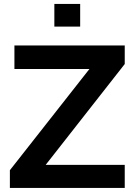

<svg xmlns="http://www.w3.org/2000/svg" viewBox="-20 -932 676 952"><path d="M598.5 0H29V-88L423.5 -590H51.5V-706.5H598.5V-614.5L206.5 -114.5H598.5ZM377.5 -800H249.5V-912.5H377.5Z"/></svg>

Font: Acari Sans
Style: Bold
Weight: 700
Designer: Alfredo Marco Pradil and Stefan Peev (font) & Cristiano Sobral (main changes)
Foundry: Alfredo Marco Pradil and Stefan Peev (font) & Cristiano Sobral (main changes)
Version: Version 1.063; ttfautohint (v1.8.3)